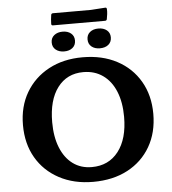

<svg xmlns="http://www.w3.org/2000/svg" viewBox="-66 -1116 1068 1190"><g transform="rotate(-5 467.5 -521.5)"><path d="M466 13Q346 13 254.5 -36Q163 -85 112.5 -172Q62 -259 62 -375Q62 -490 113 -577Q164 -664 255 -713Q346 -762 466 -762Q588 -762 679.5 -713.5Q771 -665 822 -577.5Q873 -490 873 -375Q873 -259 822.5 -171.5Q772 -84 680.5 -35.5Q589 13 466 13ZM465 -79Q570 -79 630.5 -157Q691 -235 691 -372Q691 -463 663.5 -530Q636 -597 584.5 -633.5Q533 -670 463 -670Q361 -670 302.5 -592.5Q244 -515 244 -377Q244 -286 271 -219Q298 -152 347.5 -115.5Q397 -79 465 -79ZM357 -808Q325 -808 304.5 -824.5Q284 -841 284 -870Q284 -898 304.5 -914.5Q325 -931 357 -931Q389 -931 409 -914.5Q429 -898 429 -870Q429 -841 409 -824.5Q389 -808 357 -808ZM579 -808Q547 -808 527 -824.5Q507 -841 507 -870Q507 -898 527 -914.5Q547 -931 579 -931Q612 -931 632 -914.5Q652 -898 652 -870Q652 -841 632 -824.5Q612 -808 579 -808ZM296 -1041Q298 -1050 308 -1050H544L633 -1056Q642 -1057 643 -1047Q644 -1031 642 -1015.5Q640 -1000 637 -984Q635 -975 625 -975H301Q291 -975 291 -985Q291 -999 292.5 -1013Q294 -1027 296 -1041Z"/></g></svg>

Font: Hahmlet
Style: Bold
Weight: 700
Designer: Minjoo Ham & Mark Frömberg
Foundry: hypertype
Version: Version 1.002; ttfautohint (v1.8.3)